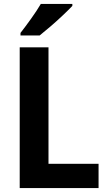

<svg xmlns="http://www.w3.org/2000/svg" viewBox="-20 -954 547 974"><path d="M80 0V-714H226V-123H480V0ZM347 -924Q330 -906 300 -877.5Q270 -849 237.5 -821Q205 -793 181 -774H84V-787Q109 -819 138 -859.5Q167 -900 187 -934H347Z"/></svg>

Font: Noto Sans Armenian SemiCondensed
Style: Bold
Weight: 700
Width: 4
Designer: Monotype Design Team
Foundry: Monotype Imaging Inc.
Version: Version 2.008; ttfautohint (v1.8.4.7-5d5b)